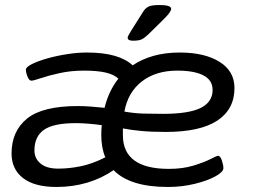

<svg xmlns="http://www.w3.org/2000/svg" viewBox="-20 -738 1020 764"><path d="M205 6Q117 6 71.5 -29.5Q26 -65 26 -127Q26 -216 87.5 -266Q149 -316 290 -316Q314 -316 340.5 -314Q367 -312 396 -309Q413 -377 451 -425Q433 -442 399.5 -449.5Q366 -457 315 -457Q262 -457 217 -447Q172 -437 142.5 -427Q113 -417 105 -417Q96 -417 89.5 -433Q83 -449 83 -461Q83 -471 107 -483Q131 -495 168 -505.5Q205 -516 247 -522.5Q289 -529 325 -529Q391 -529 436 -516Q481 -503 508 -478Q543 -502 590 -515.5Q637 -529 695 -529Q794 -529 853.5 -492Q913 -455 913 -388Q913 -303 844.5 -258Q776 -213 639 -213Q583 -213 541 -217Q499 -221 469 -227Q469 -221 469 -214.5Q469 -208 469 -200Q469 -66 652 -66Q707 -66 749.5 -79Q792 -92 817.5 -105Q843 -118 847 -118Q857 -118 863 -99Q869 -80 869 -69Q869 -54 837.5 -36.5Q806 -19 755 -6.5Q704 6 648 6Q497 6 432 -61Q384 -28 326.5 -11Q269 6 205 6ZM629 -285Q731 -285 778.5 -308.5Q826 -332 826 -380Q826 -419 789.5 -438Q753 -457 686 -457Q600 -457 544.5 -414Q489 -371 475 -294Q514 -287 552 -286Q590 -285 629 -285ZM117 -139Q117 -108 141 -87.5Q165 -67 212 -67Q255 -67 301.5 -76.5Q348 -86 399 -112Q383 -150 383 -201Q383 -221 385 -240Q326 -248 281 -248Q193 -248 155 -221.5Q117 -195 117 -139ZM509 -576Q488 -576 488 -588Q488 -594 502 -616L550 -692Q558 -705 570.5 -711.5Q583 -718 615 -718Q661 -718 661 -703Q661 -690 630 -660L569 -600Q555 -587 544 -581.5Q533 -576 509 -576Z"/></svg>

Font: Asap Expanded Expanded Regular
Style: Italic
Weight: 400
Width: 7
Italic angle: -6°
Designer: Pablo Cosgaya
Foundry: Omnibus-Type
Version: Version 3.001; ttfautohint (v1.8.4.7-5d5b)